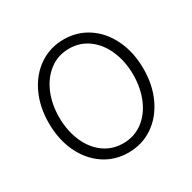

<svg xmlns="http://www.w3.org/2000/svg" viewBox="-128 -667 808 807"><g transform="rotate(-30 276.5 -263.5)"><path d="M46.9 -263.7Q46.9 -342.8 76.4 -405.3Q106 -467.8 158.2 -502.9Q210.4 -538.1 276.4 -538.1Q342.3 -538.1 394.5 -502.9Q446.8 -467.8 476.3 -405.3Q505.9 -342.8 505.9 -263.7Q505.9 -184.6 476.3 -122.1Q446.8 -59.6 394.5 -24.4Q342.3 10.7 276.4 10.7Q210.4 10.7 158.2 -24.4Q106 -59.6 76.4 -122.1Q46.9 -184.6 46.9 -263.7ZM456.1 -263.7Q456.1 -327.1 433.8 -379.6Q411.6 -432.1 370.8 -462.6Q330.1 -493.2 276.4 -493.2Q222.7 -493.2 181.9 -462.4Q141.1 -431.6 118.9 -379.4Q96.7 -327.1 96.7 -263.7Q96.7 -199.7 118.9 -147.2Q141.1 -94.7 181.9 -64.5Q222.7 -34.2 276.4 -34.2Q330.1 -34.2 370.8 -64.5Q411.6 -94.7 433.8 -147.2Q456.1 -199.7 456.1 -263.7Z"/></g></svg>

Font: Pretendard Std ExtraLight
Style: Regular
Weight: 200
Designer: Base glyphs from Inter by Rasmus Andersson; Hangeul glyphs from Noto Sans CJK(Source Han Sans) by Jang Soo-young and Kan
Foundry: Kil Hyung-jin
Version: Version 1.309